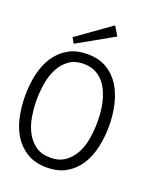

<svg xmlns="http://www.w3.org/2000/svg" viewBox="-171 -943 873 1050"><g transform="rotate(20 265.0 -418.0)"><path d="M472.2 -317.9Q472.2 -253.9 459 -194.3Q445.8 -134.8 417 -89.4Q388.2 -43.9 341.6 -16.4Q294.9 11.2 228 11.2Q161.1 11.2 114.5 -16.4Q67.9 -43.9 38.8 -89.4Q9.8 -134.8 -3.2 -194.3Q-16.1 -253.9 -16.1 -317.9Q-16.1 -381.8 -3.2 -441.4Q9.8 -501 39.3 -546.9Q68.8 -592.8 115.5 -620.4Q162.1 -647.9 228 -647.9Q293.9 -647.9 340.6 -620.4Q387.2 -592.8 416 -546.9Q444.8 -501 458.5 -441.4Q472.2 -381.8 472.2 -317.9ZM404.8 -317.9Q404.8 -380.9 392.8 -431.4Q380.9 -481.9 358.4 -517.6Q335.9 -553.2 303 -572Q270 -590.8 228 -590.8Q175.8 -590.8 141.8 -566.4Q107.9 -542 87.4 -502.4Q66.9 -462.9 58.8 -414.6Q50.8 -366.2 50.8 -317.9Q50.8 -270 58.8 -221.4Q66.9 -172.9 87.4 -134Q107.9 -95.2 141.8 -70.6Q175.8 -45.9 228 -45.9Q279.8 -45.9 314 -70.6Q348.1 -95.2 368.7 -134Q389.2 -172.9 397 -221.4Q404.8 -270 404.8 -317.9ZM347.2 -793.9 136.2 -675.3 118.2 -707 314.9 -847.2Z"/></g></svg>

Font: Anonymous Pro
Style: Regular
Weight: 400
Monospace: yes
Designer: Mark Simonson
Version: Version 1.003